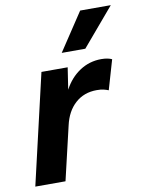

<svg xmlns="http://www.w3.org/2000/svg" viewBox="-84 -799 647 858"><g transform="rotate(-10 239.5 -370.0)"><path d="M6 0 122 -500H241L226 -401Q253 -452 297 -481Q341 -510 395 -510Q411 -510 423 -507.5Q435 -505 443 -501L404 -367Q394 -371 382 -374Q370 -377 351 -377Q293 -377 253.5 -341.5Q214 -306 200 -243L143 0ZM340 -740H479L333 -568H226Z"/></g></svg>

Font: Prodigy Sans SemiBold
Style: Italic
Weight: 600
Italic angle: -13°
Designer: Wei Huang
Foundry: Wei Huang
Version: Version 1.003; ttfautohint (v1.8.3)